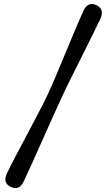

<svg xmlns="http://www.w3.org/2000/svg" viewBox="-20 -791 542 969"><path d="M287.5 -291Q269.5 -251.5 244.2 -195.5Q219 -139.5 192 -79Q165 -18.5 140.8 35.5Q116.5 89.5 99.5 125Q78 172 35 152.5Q-7.5 133 14.5 85Q32.5 47 60.5 -6Q88.5 -59 119.2 -117Q150 -175 178 -228.5Q206 -282 224 -321Q241.5 -359 264.8 -414.2Q288 -469.5 313 -529.8Q338 -590 361 -644.5Q384 -699 401.5 -737Q424 -784.5 466.5 -765Q487.5 -755.5 492.5 -737.8Q497.5 -720 487 -697Q470.5 -662 444.5 -609.5Q418.5 -557 389 -498.2Q359.5 -439.5 332.5 -385Q305.5 -330.5 287.5 -291Z"/></svg>

Font: Fraunces 9pt SuperSoft SemiBold
Style: Regular
Weight: 600
Version: Version 1.000;[0bf87f6ff]